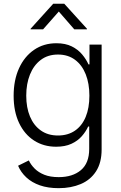

<svg xmlns="http://www.w3.org/2000/svg" viewBox="-20 -776 635 1011"><path d="M289.1 214.8Q232.9 214.8 190.2 200Q147.5 185.1 118.7 158.2Q89.8 131.3 75.2 96.7L131.8 68.8Q142.6 91.8 162.6 111.8Q182.6 131.8 213.6 144.3Q244.6 156.7 289.1 156.7Q362.3 156.7 406 119.9Q449.7 83 449.7 8.3V-109.9H444.3Q432.1 -83 410.6 -58.6Q389.2 -34.2 356 -18.8Q322.8 -3.4 275.4 -3.4Q210.4 -3.4 159.9 -35.6Q109.4 -67.9 80.6 -128.2Q51.8 -188.5 51.8 -271.5Q51.8 -354 80.1 -416.3Q108.4 -478.5 159.2 -513.4Q210 -548.3 276.9 -548.3Q324.7 -548.3 357.9 -531.7Q391.1 -515.1 412.6 -489.3Q434.1 -463.4 445.8 -437H451.2V-541H515.1V11.2Q515.1 80.6 485.8 126Q456.5 171.4 405.3 193.1Q354 214.8 289.1 214.8ZM285.2 -62.5Q337.4 -62.5 374.5 -87.9Q411.6 -113.3 431.2 -160.4Q450.7 -207.5 450.7 -272.5Q450.7 -335.9 431.4 -384.8Q412.1 -433.6 375 -461.2Q337.9 -488.8 285.2 -488.8Q231.9 -488.8 194.6 -460.4Q157.2 -432.1 137.7 -383.3Q118.2 -334.5 118.2 -272.5Q118.2 -209.5 137.9 -162.4Q157.7 -115.2 195.1 -88.9Q232.4 -62.5 285.2 -62.5ZM207 -621.6H141.1V-624.5L260.3 -756.3H318.4L438 -624.5V-621.6H371.1L289.6 -715.3Z"/></svg>

Font: Inter 17pt Light
Style: Regular
Weight: 300
Version: Version 4.001;git-66647c0bb